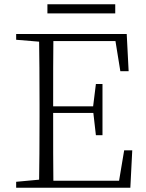

<svg xmlns="http://www.w3.org/2000/svg" viewBox="-20 -883 686 903"><path d="M593 0 602 -176H564L540 -33H231C230 -98 230 -205 230 -352H419L431 -247H462V-488H431L418 -383H230C230 -524 230 -626 231 -690H523L546 -548H585L576 -723H56V-696L164 -687C165 -622 166 -523 166 -390V-333C166 -201 165 -103 164 -38L56 -28V0ZM522 -820V-863H203V-820Z"/></svg>

Font: AllPunType ExtraLight
Style: Regular
Weight: 280
Version: 1.0